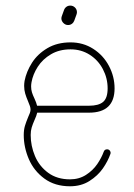

<svg xmlns="http://www.w3.org/2000/svg" viewBox="-20 -651 472 675"><path d="M356.4 -126Q363.3 -126 366.7 -120.6Q370.1 -115.2 368.2 -109.9Q359.4 -84.5 341.6 -58.8Q323.7 -33.2 294.4 -14.6Q265.1 3.9 226.1 3.9Q172.9 3.9 136 -23.2Q99.1 -50.3 81.3 -91.8Q63.5 -133.3 63.5 -176.3Q63.5 -194.3 67.6 -208.3Q71.8 -222.2 79.1 -239.7Q82.5 -246.6 85 -253.7Q87.4 -260.7 87.4 -265.6Q87.4 -271.5 85.2 -278.1Q83 -284.7 78.6 -294.9Q72.3 -309.6 68.6 -322Q64.9 -334.5 64.9 -349.1Q64.9 -357.4 66.4 -366.7Q72.8 -399.4 92.5 -430.4Q112.3 -461.4 146.7 -481.7Q181.2 -502 228 -502Q272.5 -502 307.9 -479.2Q343.3 -456.5 363 -419.2Q382.8 -381.8 382.8 -340.3Q382.8 -254.9 293 -254.9H110.8Q108.4 -244.1 101.6 -229.5Q94.7 -213.9 91.3 -202.4Q87.9 -190.9 87.9 -176.3Q87.9 -138.2 103 -102.3Q118.2 -66.4 149.4 -43.5Q180.7 -20.5 226.1 -20.5Q257.8 -20.5 282.2 -36.1Q306.6 -51.8 321.8 -74Q336.9 -96.2 344.7 -117.7Q347.7 -126 356.4 -126ZM89.4 -347.2Q89.4 -335.9 92.3 -326.4Q95.2 -316.9 101.1 -304.7Q107.9 -290 110.4 -279.3H293Q326.7 -279.3 342.5 -292.7Q358.4 -306.2 358.4 -340.3Q358.4 -376 341.8 -407.7Q325.2 -439.5 295.4 -458.5Q265.6 -477.5 228 -477.5Q188.5 -477.5 159.2 -460.2Q129.9 -442.9 112.8 -416.3Q95.7 -389.6 90.8 -361.8Q89.4 -354 89.4 -347.2ZM219.2 -563Q210 -563 202.9 -570.1Q195.8 -577.1 195.8 -586.4Q195.8 -589.8 197.3 -594.2L205.1 -615.7Q207.5 -622.6 213.4 -627Q219.2 -631.3 227.1 -631.3Q236.8 -631.3 243.7 -624.5Q250.5 -617.7 250.5 -607.9Q250.5 -604.5 249 -600.1L241.2 -578.6Q238.8 -571.8 232.9 -567.4Q227.1 -563 219.2 -563Z"/></svg>

Font: Velvelyne Light
Style: Regular
Weight: 200
Designer: Manon Van der Borght et Mariel Nils
Foundry: Velvetyne
Version: Version 1.070